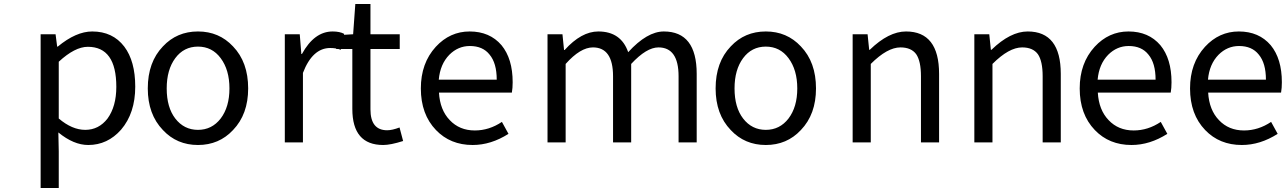

<svg xmlns="http://www.w3.org/2000/svg" viewBox="-20 -715 6456 964"><path d="M184 229V-543H259L267 -481H270Q362 -557 443 -557Q546 -557 604 -481Q659 -408 659 -280Q659 -147 588 -64Q520 13 423 13Q350 13 273 -50L275 45V229ZM520 -120Q564 -181 564 -279Q564 -480 421 -480Q356 -480 275 -405V-120Q342 -63 408 -63Q476 -63 520 -120Z M798 -62Q722 -141 722 -271Q722 -403 798 -482Q868 -557 974 -557Q1080 -557 1150 -482Q1226 -403 1226 -271Q1226 -141 1150 -62Q1080 13 974 13Q868 13 798 -62ZM1088 -120Q1132 -178 1132 -271Q1132 -364 1088 -423Q1045 -481 974 -481Q903 -481 860 -423Q817 -365 817 -271Q817 -176 860 -120Q904 -63 974 -63Q1044 -63 1088 -120Z M1410 0V-543H1485L1493 -444H1496Q1558 -557 1650 -557Q1686 -557 1708 -545L1691 -465Q1668 -474 1638 -474Q1549 -474 1501 -349V0Z M1749 -168V-469H1668V-538L1753 -543L1764 -695H1840V-543H1987V-469H1840V-166Q1840 -61 1924 -61Q1949 -61 1986 -75L2004 -7Q1941 13 1904 13Q1749 13 1749 -168Z M2169 -62Q2093 -141 2093 -271Q2093 -398 2168 -480Q2239 -557 2338 -557Q2439 -557 2498 -488Q2554 -420 2554 -302Q2554 -273 2550 -250H2184Q2189 -163 2238 -112Q2287 -60 2364 -60Q2436 -60 2500 -103L2533 -43Q2445 13 2353 13Q2241 13 2169 -62ZM2183 -315H2474Q2474 -398 2438 -441Q2404 -484 2339 -484Q2280 -484 2236 -440Q2190 -393 2183 -315Z M2729 0V-543H2804L2812 -464H2815Q2899 -557 2984 -557Q3098 -557 3134 -453Q3229 -557 3313 -557Q3478 -557 3478 -344V0H3387V-332Q3387 -477 3286 -477Q3226 -477 3149 -394V0H3058V-332Q3058 -477 2957 -477Q2894 -477 2820 -394V0Z M3649 -62Q3573 -141 3573 -271Q3573 -403 3649 -482Q3719 -557 3825 -557Q3931 -557 4001 -482Q4077 -403 4077 -271Q4077 -141 4001 -62Q3931 13 3825 13Q3719 13 3649 -62ZM3939 -120Q3983 -178 3983 -271Q3983 -364 3939 -423Q3896 -481 3825 -481Q3754 -481 3711 -423Q3668 -365 3668 -271Q3668 -176 3711 -120Q3755 -63 3825 -63Q3895 -63 3939 -120Z M4261 0V-543H4336L4344 -465H4347Q4442 -557 4529 -557Q4695 -557 4695 -344V0H4604V-332Q4604 -408 4580 -443Q4555 -477 4501 -477Q4435 -477 4352 -394V0Z M4872 0V-543H4947L4955 -465H4958Q5053 -557 5140 -557Q5306 -557 5306 -344V0H5215V-332Q5215 -408 5191 -443Q5166 -477 5112 -477Q5046 -477 4963 -394V0Z M5477 -62Q5401 -141 5401 -271Q5401 -398 5476 -480Q5547 -557 5646 -557Q5747 -557 5806 -488Q5862 -420 5862 -302Q5862 -273 5858 -250H5492Q5497 -163 5546 -112Q5595 -60 5672 -60Q5744 -60 5808 -103L5841 -43Q5753 13 5661 13Q5549 13 5477 -62ZM5491 -315H5782Q5782 -398 5746 -441Q5712 -484 5647 -484Q5588 -484 5544 -440Q5498 -393 5491 -315Z M6031 -62Q5955 -141 5955 -271Q5955 -398 6030 -480Q6101 -557 6200 -557Q6301 -557 6360 -488Q6416 -420 6416 -302Q6416 -273 6412 -250H6046Q6051 -163 6100 -112Q6149 -60 6226 -60Q6298 -60 6362 -103L6395 -43Q6307 13 6215 13Q6103 13 6031 -62ZM6045 -315H6336Q6336 -398 6300 -441Q6266 -484 6201 -484Q6142 -484 6098 -440Q6052 -393 6045 -315Z"/></svg>

Font: Source Han Sans Regular
Style: Regular
Weight: 400
Designer: Ryoko NISHIZUKA  (kana & ideographs); Paul D. Hunt (Latin, Greek & Cyrillic); Wenlong ZHANG  (bopomofo); Sandoll Communi
Foundry: Adobe Systems Incorporated
Version: Version 1.00 January 18, 2024, initial release